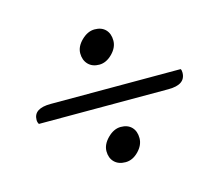

<svg xmlns="http://www.w3.org/2000/svg" viewBox="-71 -711 700 614"><g transform="rotate(-15 278.5 -404.0)"><path d="M91 -428H521Q524 -425 524 -416Q524 -376 467 -376H38Q34 -382 34 -390Q34 -428 91 -428ZM288 -299Q311 -299 324 -285.5Q337 -272 337 -249Q337 -226 317.5 -206Q298 -186 274.5 -186Q251 -186 237.5 -199.5Q224 -213 224 -235.5Q224 -258 244.5 -278.5Q265 -299 288 -299ZM288 -622Q311 -622 324 -608.5Q337 -595 337 -572Q337 -549 317 -529Q297 -509 274 -509Q251 -509 237.5 -523Q224 -537 224 -559.5Q224 -582 244.5 -602Q265 -622 288 -622Z"/></g></svg>

Font: Laila Light
Style: Regular
Weight: 300
Designer: Hitesh Malaviya
Foundry: Indian Type Foundry
Version: Version 1.302;PS 1.0;hotconv 1.0.78;makeotf.lib2.5.61930; tt